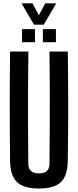

<svg xmlns="http://www.w3.org/2000/svg" viewBox="-20 -1104 460 1133"><path d="M210 8.5Q119 8.5 79.8 -29.8Q40.5 -68 39.5 -157Q37.5 -317 37.5 -478.8Q37.5 -640.5 39.5 -800H147.5Q146 -693.5 145.5 -581.2Q145 -469 145.5 -356.8Q146 -244.5 147 -138Q147 -109.5 163 -95.2Q179 -81 210 -81Q241.5 -81 256.8 -95.2Q272 -109.5 272 -138Q273 -244.5 273.5 -356.8Q274 -469 273.8 -581.2Q273.5 -693.5 272 -800H380Q382.5 -640.5 382.5 -478.8Q382.5 -317 380 -157Q379 -68 339.8 -29.8Q300.5 8.5 210 8.5ZM233 -855V-932H310V-855ZM110 -855V-932H186.5V-855ZM180.5 -958.5 107 -1084.5H172L209.5 -1014L247 -1084.5H312L238.5 -958.5Z"/></svg>

Font: Big Shoulders Display Thin
Style: Bold
Weight: 700
Version: Version 2.002